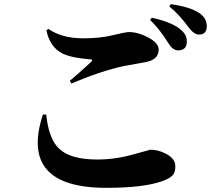

<svg xmlns="http://www.w3.org/2000/svg" viewBox="-20 -862 1040 922"><path d="M202 -312Q214 -195 263 -149Q317 -96 447 -96Q533 -96 618 -120L702 -143Q741 -143 778 -123Q822 -100 822 -64Q822 -35 810 -21Q797 -6 759 8Q669 40 491 40Q71 40 186 -312ZM315 -474Q343 -496 418 -565Q429 -576 414 -577Q323 -584 280 -605Q218 -637 203 -717L213 -723Q277 -678 380 -678Q460 -678 522 -693Q583 -708 599 -708Q643 -708 690 -683Q742 -656 742 -624Q742 -576 681 -564Q588 -548 575 -545Q465 -521 323 -461ZM800 -842Q894 -829 939 -798Q973 -774 973 -736Q973 -696 935 -696Q911 -696 884 -733Q840 -793 793 -831ZM709 -777Q812 -754 852 -716Q879 -692 877 -661Q877 -620 834 -620Q809 -621 789 -654Q747 -722 701 -766Z"/></svg>

Font: Source Han Serif CN Heavy
Style: Regular
Weight: 900
Designer: Ryoko NISHIZUKA  (kana & ideographs); Frank Grießhammer (Latin, Greek & Cyrillic); Wenlong ZHANG  (bopomofo); Sandoll Co
Foundry: Adobe Systems Incorporated
Version: Version 1.000;PS 1;hotconv 16.6.53;makeotf.lib2.5.65590